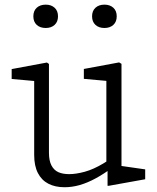

<svg xmlns="http://www.w3.org/2000/svg" viewBox="-20 -774 660 806"><path d="M123.5 -123.5V-460L146 -432L29 -442.5V-484L177 -511.5L185.5 -505.5V-133Q185.5 -99.5 196 -79.5Q206.5 -59.5 225 -51.2Q243.5 -43 270.5 -43Q299 -43 335.8 -53Q372.5 -63 415 -88.5Q429 -96.5 452 -113.5V-70.5Q414.5 -43 380.8 -24.8Q347 -6.5 314.8 2.8Q282.5 12 251 12Q211.5 12 183 -2.8Q154.5 -17.5 139 -47.8Q123.5 -78 123.5 -123.5ZM431.5 -64 426.5 -75V-458.5L449 -432.5L332 -443V-484.5L480 -512L490 -506V-55L467.5 -80.5L589.5 -63V-21.5L436.5 6H431.5ZM120 -705.5Q120 -728.5 134.2 -741.5Q148.5 -754.5 172 -754.5Q195 -754.5 209.2 -741.5Q223.5 -728.5 223.5 -705.5Q223.5 -682.5 209.2 -669.5Q195 -656.5 172 -656.5Q148.5 -656.5 134.2 -669.5Q120 -682.5 120 -705.5ZM366.5 -705.5Q366.5 -728.5 380.8 -741.5Q395 -754.5 418.5 -754.5Q441.5 -754.5 455.8 -741.5Q470 -728.5 470 -705.5Q470 -682.5 455.8 -669.5Q441.5 -656.5 418.5 -656.5Q395 -656.5 380.8 -669.5Q366.5 -682.5 366.5 -705.5Z"/></svg>

Font: Monaspace Xenon Var
Style: Regular
Weight: 400
Designer: Riley Cran and the Lettermatic Team
Version: Version 1.000 (Monaspace Xenon Var)